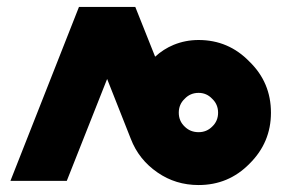

<svg xmlns="http://www.w3.org/2000/svg" viewBox="-20 -520 823 552"><path d="M207 -500 10 0H172L288 -293L356 -121Q379 -61 433 -24Q485 12 551 12Q637 12 697 -49Q759 -110 759 -196Q759 -283 697 -343Q637 -405 551 -405Q513 -405 479 -391Q450 -379 426 -357L369 -500ZM551 -253Q574 -253 590 -236Q607 -220 607 -196Q607 -172 590 -156Q574 -140 551 -140Q527 -140 511 -156Q494 -172 494 -196Q494 -220 511 -236Q527 -253 551 -253Z"/></svg>

Font: Unageo
Style: ExtraBold
Weight: 800
Designer: Richard Sepsi
Foundry: Richard Sepsi
Version: Version 2.000